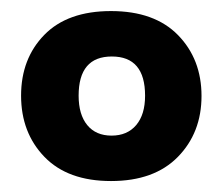

<svg xmlns="http://www.w3.org/2000/svg" viewBox="-20 -730 402 347"><path d="M242.2 -557.1Q242.2 -627.9 182.1 -627.9Q122.1 -627.9 122.1 -557.1Q122.1 -522.9 137.7 -503.9Q153.3 -484.9 181.6 -484.9Q210 -484.9 226.1 -503.9Q242.2 -522.9 242.2 -557.1ZM60.3 -446.5Q18.1 -490.2 18.1 -557.1Q18.1 -624 60.1 -667Q102.1 -710 180.7 -710Q259.3 -710 301.8 -666.5Q344.2 -623 344.2 -556.6Q344.2 -490.2 301.5 -446.5Q258.8 -402.8 180.7 -402.8Q102.5 -402.8 60.3 -446.5Z"/></svg>

Font: Nunito-Bold
Style: Bold
Weight: 700
Designer: Vernon Adams
Foundry: newtypography
Version: Version 3.000